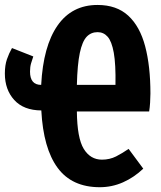

<svg xmlns="http://www.w3.org/2000/svg" viewBox="-25 -749 661 786"><path d="M-5.1 -447.7Q-5.1 -481.5 3.3 -506.2Q11.8 -530.8 24.1 -552.3L111.3 -517.9Q106.7 -504.6 102.3 -490Q97.9 -475.4 97.9 -455.9Q97.9 -401.5 143.6 -401.5Q151.8 -560 210.5 -644.4Q269.2 -728.7 374.4 -728.7Q452.3 -728.7 500 -684.9Q547.7 -641 569.2 -559.7Q590.8 -478.5 590.8 -366.2Q590.8 -349.7 589.5 -329Q588.2 -308.2 585.6 -292.8H289.7Q290.8 -183.6 317.9 -139.5Q345.1 -95.4 392.3 -95.4Q424.1 -95.4 450.3 -108.7Q476.4 -122.1 501.5 -139.5L561.5 -58.5Q523.6 -22.6 478.5 -2.6Q433.3 17.4 383.6 17.4Q269.2 17.4 210.8 -62.1Q152.3 -141.5 144.1 -296.9Q71.8 -297.4 33.3 -339.7Q-5.1 -382.1 -5.1 -447.7ZM374.4 -617.4Q347.7 -617.4 329.7 -598.5Q311.8 -579.5 301.8 -532.6Q291.8 -485.6 289.7 -401.5H447.7Q449.2 -486.2 440.8 -533.1Q432.3 -580 415.6 -598.7Q399 -617.4 374.4 -617.4Z"/></svg>

Font: Fira Code
Style: Bold
Weight: 700
Monospace: yes
Designer: Carrois Corporate, Edenspiekermann AG, Nikita Prokopov
Foundry: Carrois Corporate, Edenspiekermann AG, Nikita Prokopov
Version: Version 6.000; ttfautohint (v1.8.2) -l 8 -r 50 -G 200 -x 14 